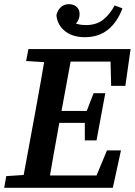

<svg xmlns="http://www.w3.org/2000/svg" viewBox="-20 -899 645 919"><path d="M0 0 10 -56 132 -64H145L140 0ZM82 0 148 -358Q162 -434 175.5 -510.5Q189 -587 202 -664H329L263 -306Q249 -230 235.5 -153Q222 -76 209 0ZM105 -607 116 -664H250L244 -599H229ZM161 0 166 -59H497L422 -11L492 -179H559L520 0ZM210 -311 215 -368H426L421 -311ZM267 -604 272 -664H605L580 -488H512L508 -648L553 -604ZM386 -227V-330L389 -352L428 -453H484L442 -227ZM386 -721Q327 -721 290.5 -750.5Q254 -780 250 -827Q256 -850 271 -864.5Q286 -879 310 -879Q332 -879 346.5 -866.5Q361 -854 361 -831Q361 -807 345 -788.5Q329 -770 304 -761L299 -812Q319 -796 340.5 -787.5Q362 -779 391 -779Q441 -779 473 -804Q505 -829 529 -873L566 -859Q542 -794 497.5 -757.5Q453 -721 386 -721Z"/></svg>

Font: Source Serif 4 SemiBold
Style: Italic
Weight: 600
Italic angle: -12°
Designer: Frank Grießhammer
Foundry: Adobe Systems Incorporated
Version: Version 4.004;hotconv 1.0.116;makeotfexe 2.5.65601